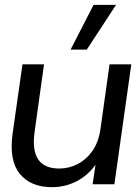

<svg xmlns="http://www.w3.org/2000/svg" viewBox="-20 -762 578 794"><path d="M195 12Q107 12 62 -43Q17 -98 32 -209L73 -496H162L123 -216Q102 -65 225 -65Q265 -65 301 -83.5Q337 -102 362 -137.5Q387 -173 395 -225L433 -496H523L453 0H363L375 -81Q344 -37 297 -12.5Q250 12 195 12ZM272 -557 367 -742H460L339 -557Z"/></svg>

Font: Host Grotesk
Style: Italic
Weight: 400
Italic angle: -8°
Designer: Doğukan Karapınar based on Poppins by Indian Type Foundry, Jonny Pinhorn
Foundry: Element Type
Version: Version 1.001; ttfautohint (v1.8.4.7-5d5b)